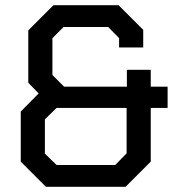

<svg xmlns="http://www.w3.org/2000/svg" viewBox="-20 -720 686 740"><path d="M60 -97V-290L129 -360L89 -401V-603L186 -700H437L532 -605V-537H439V-573L397 -616H225L182 -573V-431L227 -386H469V-451H561V-386H626V-304H561V-97L464 0H157ZM424 -84 468 -129V-304H198L153 -260V-128L198 -84Z"/></svg>

Font: Chakra Petch Medium
Style: Regular
Weight: 500
Designer: Katatrad Aksorn Co.,Ltd.
Foundry: Cadson Demak Co.,Ltd.
Version: Version 1.000; ttfautohint (v1.6)